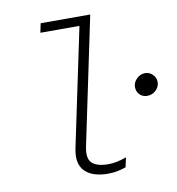

<svg xmlns="http://www.w3.org/2000/svg" viewBox="-82 -801 815 885"><g transform="rotate(-10 325.5 -358.5)"><path d="M353 10Q280 10 245 -25.5Q210 -61 225 -132L341 -684H158L167 -727H399L274 -130Q263 -75 286.5 -54Q310 -33 361 -33Q382 -33 402 -37Q422 -41 447 -50L437 -5Q417 2 396.5 6Q376 10 353 10ZM593 -312Q572 -312 558 -326Q544 -340 544 -362Q544 -383 561 -400Q578 -417 601 -417Q621 -417 636 -402Q651 -387 651 -367Q651 -345 634 -328.5Q617 -312 593 -312Z"/></g></svg>

Font: Red Hat Mono
Style: Italic
Weight: 300
Italic angle: -12°
Monospace: yes
Designer: Pentagram, MCKL
Foundry: Pentagram, MCKL
Version: Version 1.023